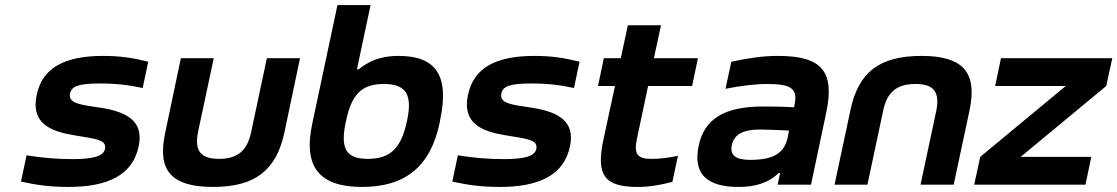

<svg xmlns="http://www.w3.org/2000/svg" viewBox="-20 -730 4417 759"><path d="M305 -190C372 -179 401 -173 395 -141C389 -113 350 -101 267 -101C204 -101 148 -106 85 -116L63 -12C128 2 180 9 251 9C409 9 505 -40 528 -151C555 -276 439 -296 346 -309C291 -317 249 -325 257 -360C262 -388 288 -400 375 -400C444 -400 494 -393 544 -382L566 -486C507 -501 456 -509 387 -509C233 -509 146 -460 125 -354C95 -215 229 -203 305 -190Z M633 -205C601 -56 656 9 823 9C987 9 1072 -56 1104 -205L1166 -500H1035L973 -209C958 -135 920 -102 846 -102C772 -102 748 -135 763 -209L825 -500H695Z M1718 -244 1720 -256C1758 -435 1700 -509 1556 -509C1476 -509 1432 -483 1398 -456H1391L1445 -710H1314L1215 -244C1177 -70 1242 9 1411 9C1581 9 1681 -70 1718 -244ZM1347 -248 1348 -252C1370 -359 1412 -398 1497 -398C1583 -398 1612 -359 1589 -252L1588 -248C1565 -141 1520 -102 1434 -102C1349 -102 1324 -141 1347 -248Z M2010 -190C2077 -179 2106 -173 2100 -141C2094 -113 2055 -101 1972 -101C1909 -101 1853 -106 1790 -116L1768 -12C1833 2 1885 9 1956 9C2114 9 2210 -40 2233 -151C2260 -276 2144 -296 2051 -309C1996 -317 1954 -325 1962 -360C1967 -388 1993 -400 2080 -400C2149 -400 2199 -393 2249 -382L2271 -486C2212 -501 2161 -509 2092 -509C1938 -509 1851 -460 1830 -354C1800 -215 1934 -203 2010 -190Z M2552 -102C2499 -102 2485 -123 2498 -182L2542 -390H2716L2739 -500H2565L2593 -630H2462L2434 -500H2367L2344 -390H2411L2365 -176C2335 -34 2372 9 2502 9C2547 9 2592 1 2638 -11L2660 -114C2616 -105 2587 -102 2552 -102Z M3056 -509C2996 -509 2942 -501 2871 -486L2848 -379C2908 -391 2966 -398 3014 -398C3110 -398 3134 -378 3121 -316L3119 -306C3061 -309 3019 -309 2996 -309C2844 -309 2764 -260 2742 -154C2719 -44 2772 9 2900 9C2964 9 3017 -6 3058 -46H3064L3054 0H3186L3246 -284C3280 -445 3232 -509 3056 -509ZM2873 -157C2882 -198 2917 -218 2984 -218C3007 -218 3050 -216 3099 -214L3094 -187C3081 -127 3041 -98 2946 -98C2888 -98 2865 -116 2873 -157Z M3342 -295 3279 0H3409L3471 -291C3486 -365 3524 -398 3599 -398C3673 -398 3696 -365 3681 -291L3619 0H3750L3813 -295C3844 -444 3787 -509 3623 -509C3456 -509 3373 -444 3342 -295Z M3937 -500 3914 -390H4193L3855 -110L3831 0H4271L4294 -110H4015L4353 -390L4377 -500Z"/></svg>

Font: LT Wave Text Bold Italic
Style: Regular
Weight: 700
Designer: Daniel Lyons
Version: Version 2.5 (Glyphs App)